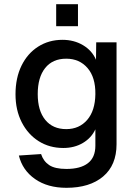

<svg xmlns="http://www.w3.org/2000/svg" viewBox="-20 -734 640 916"><path d="M297 162Q207 162 147 120Q87 78 70 8L176 1Q187 35 214.5 53.5Q242 72 297 72Q364 72 399.5 44.5Q435 17 435 -39V-117Q416 -76 375.5 -52Q335 -28 282 -28Q216 -28 164.5 -60.5Q113 -93 83.5 -151Q54 -209 54 -284Q54 -362 82.5 -420.5Q111 -479 162 -511.5Q213 -544 278 -544Q333 -544 376 -518.5Q419 -493 438 -449L439 -532H536V-46Q536 54 472 108Q408 162 297 162ZM296 -118Q358 -118 396 -162Q434 -206 435 -285Q436 -365 397.5 -409.5Q359 -454 296 -454Q231 -454 195.5 -409.5Q160 -365 160 -285Q160 -206 196 -162Q232 -118 296 -118ZM248 -609V-714H352V-609Z"/></svg>

Font: Geist Mono Medium
Style: Regular
Weight: 500
Monospace: yes
Designer: Basement.studio, Andrés Briganti, Mateo Zaragoza
Foundry: Basement.studio, Vercel, Andrés Briganti, Guido Ferreyra, Mateo Zaragoza
Version: Version 1.500; ttfautohint (v1.8.4.7-5d5b)